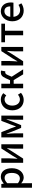

<svg xmlns="http://www.w3.org/2000/svg" viewBox="1990 -2594 827 4848"><g transform="rotate(-90 2404.0 -170.5)"><path d="M87 223H202V45L199 -49C245 -9 295 14 343 14C467 14 580 -95 580 -284C580 -454 502 -564 363 -564C301 -564 241 -530 193 -490H191L181 -551H87ZM321 -83C288 -83 245 -96 202 -132V-401C248 -445 289 -468 332 -468C424 -468 461 -397 461 -282C461 -154 401 -83 321 -83Z M717 0H823L1010 -289C1030 -321 1060 -372 1080 -406H1085C1080 -335 1073 -262 1073 -205V0H1185V-551H1079L892 -262C873 -229 842 -178 822 -145H818C822 -215 829 -288 829 -345V-551H717Z M1359 0H1461V-214C1461 -266 1452 -360 1448 -419H1453C1468 -375 1488 -324 1504 -281L1598 -51H1668L1760 -281C1776 -324 1796 -373 1812 -419H1817C1812 -360 1804 -266 1804 -214V0H1908V-551H1776L1684 -314C1670 -269 1653 -227 1637 -184H1632C1618 -227 1602 -269 1586 -314L1490 -551H1359Z M2305 14C2368 14 2433 -10 2484 -55L2436 -132C2403 -103 2362 -82 2316 -82C2225 -82 2161 -158 2161 -275C2161 -391 2227 -469 2320 -469C2357 -469 2388 -452 2418 -426L2475 -501C2435 -536 2384 -564 2314 -564C2169 -564 2042 -458 2042 -275C2042 -92 2156 14 2305 14Z M2598 0H2713V-239H2805L2950 0H3076L2890 -289L2931 -384C2956 -445 2978 -453 3007 -453C3015 -453 3020 -452 3026 -450L3045 -558C3036 -562 3022 -564 3009 -564C2943 -564 2900 -545 2855 -447L2802 -331H2713V-551H2598Z M3175 0H3281L3468 -289C3488 -321 3518 -372 3538 -406H3543C3538 -335 3531 -262 3531 -205V0H3643V-551H3537L3350 -262C3331 -229 3300 -178 3280 -145H3276C3280 -215 3287 -288 3287 -345V-551H3175Z M3937 0H4052V-458H4230V-551H3760V-458H3937Z M4559 14C4630 14 4694 -11 4744 -45L4704 -118C4664 -92 4622 -77 4573 -77C4478 -77 4412 -140 4403 -245H4760C4763 -259 4766 -281 4766 -304C4766 -459 4687 -564 4541 -564C4413 -564 4290 -454 4290 -275C4290 -93 4408 14 4559 14ZM4402 -325C4413 -421 4474 -473 4543 -473C4623 -473 4666 -419 4666 -325Z"/></g></svg>

Font: Noto Sans TC Medium
Style: Regular
Weight: 500
Designer: Ryoko NISHIZUKA 西塚涼子 (kana, bopomofo & ideographs); Paul D. Hunt (Latin, Greek & Cyrillic); Sandoll Communications 산돌커뮤니
Foundry: Adobe
Version: Version 2.004;hotconv 1.0.118;makeotfexe 2.5.65603